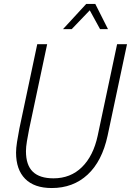

<svg xmlns="http://www.w3.org/2000/svg" viewBox="-20 -933 661 969"><path d="M241 16Q153 16 107 -30.5Q61 -77 61 -163Q61 -185 66 -217Q71 -249 78 -285L168 -710H218L127 -281Q121 -251 116 -221Q111 -191 111 -170Q111 -100 145.5 -66.5Q180 -33 250 -33Q336 -33 393.5 -89.5Q451 -146 473 -248L571 -710H621L523 -248Q495 -119 422 -51.5Q349 16 241 16ZM298 -786 415 -913H461L525 -786H485L433 -881L342 -786Z"/></svg>

Font: Geist Mono ExtraLight
Style: Italic
Weight: 200
Italic angle: -12°
Monospace: yes
Designer: Basement.studio, Andrés Briganti, Mateo Zaragoza
Foundry: Basement.studio, Vercel, Andrés Briganti, Guido Ferreyra, Mateo Zaragoza
Version: Version 1.500; ttfautohint (v1.8.4.7-5d5b)